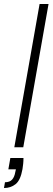

<svg xmlns="http://www.w3.org/2000/svg" viewBox="-45 -740 264 965"><path d="M27 0 154 -720H199L72 0ZM-25 205 -20 176Q4 176 16 162.5Q28 149 32 124L35 111H-3L7 54H73Q73 69 71.5 83.5Q70 98 68 110Q58 166 33.5 185.5Q9 205 -25 205Z"/></svg>

Font: DM Sans 17pt ExtraLight
Style: Italic
Weight: 250
Italic angle: -10°
Version: Version 4.004;gftools[0.9.30]